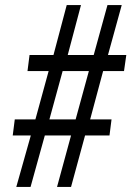

<svg xmlns="http://www.w3.org/2000/svg" viewBox="-20 -734 516 754"><path d="M44 0 101 -202H30L38 -265H119L171 -455H88L96 -518H190L242 -714H298L246 -518H348L402 -714H458L404 -518H476L467 -455H385L334 -265H418L410 -202H314L259 0H204L259 -202H156L100 0ZM174 -265H277L329 -455H226Z"/></svg>

Font: Noto Serif ExtraCondensed SemiBold
Style: Italic
Weight: 600
Width: 2
Italic angle: -12°
Designer: Monotype Design Team
Foundry: Monotype Imaging Inc.
Version: Version 2.013